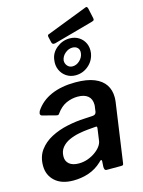

<svg xmlns="http://www.w3.org/2000/svg" viewBox="-139 -1028 836 1119"><g transform="rotate(-15 279.0 -469.0)"><path d="M334 -53Q299 -20 255 -5Q211 10 162 10Q91 10 51.5 -26Q12 -62 12 -119Q12 -174 40 -212Q68 -250 113 -273.5Q158 -297 212 -308.5Q266 -320 317 -322L367 -325Q386 -326 389 -344L392 -367Q393 -372 393.5 -376.5Q394 -381 394 -385Q394 -420 372.5 -438Q351 -456 311 -456Q275 -456 241.5 -441Q208 -426 181 -388Q178 -383 174 -382Q170 -381 162 -383L81 -404Q75 -406 72.5 -412Q70 -418 76 -432Q111 -486 173 -513Q235 -540 319 -540Q389 -540 433 -522Q477 -504 498 -472Q519 -440 519 -397Q519 -390 518.5 -383Q518 -376 517 -368L467 -16Q466 -5 463 -2.5Q460 0 450 0H365Q356 0 353 -6Q350 -12 350 -22L352 -56Q351 -73 334 -53ZM375 -246Q376 -255 374.5 -257.5Q373 -260 365 -259L318 -255Q294 -253 263.5 -247Q233 -241 205 -228.5Q177 -216 159 -194Q141 -172 141 -139Q141 -111 161 -94.5Q181 -78 218 -78Q247 -78 273 -87.5Q299 -97 318 -111Q338 -125 350.5 -142Q363 -159 365 -175ZM452 -682Q445 -637 411 -608Q377 -579 333 -579Q302 -579 278 -595Q254 -611 242 -638Q230 -665 235 -698Q240 -740 275 -768Q310 -796 353 -796Q385 -796 409 -780.5Q433 -765 444.5 -739.5Q456 -714 452 -682ZM395 -695Q398 -716 386.5 -728Q375 -740 355 -740Q332 -740 311.5 -723Q291 -706 287 -681Q286 -662 298 -648Q310 -634 329 -634Q353 -634 372.5 -652.5Q392 -671 395 -695ZM504 -936 517 -876Q519 -868 517 -863.5Q515 -859 504 -856L265 -790Q255 -788 250 -792Q245 -796 244 -804L237 -834Q234 -848 241 -850L489 -946Q494 -949 498 -946.5Q502 -944 504 -936Z"/></g></svg>

Font: Libre Franklin SemiBold
Style: Italic
Weight: 600
Italic angle: -8°
Designer: Pablo Impallari, Rodrigo Fuenzalida, Nhung Nguyen
Foundry: Impallari Type
Version: Version 3.000